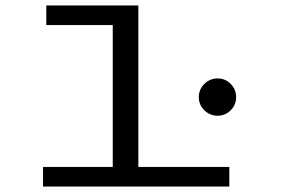

<svg xmlns="http://www.w3.org/2000/svg" viewBox="-20 -685 1040 705"><path d="M138 0V-72H394V-593H150V-665H488V-72H822V0ZM779 -260Q751 -260 730.5 -280Q710 -300 710 -328Q710 -357 730.5 -377Q751 -397 779 -397Q807 -397 827 -377Q847 -357 847 -328Q847 -300 827 -280Q807 -260 779 -260Z"/></svg>

Font: Inconsolata UltraExpanded Thin
Style: Regular
Weight: 100
Width: 9
Monospace: yes
Designer: Raph Levien, Cyreal, Brenton Simpson
Foundry: Raph Levien, Cyreal, Google
Version: Version 3.100; ttfautohint (v1.8.4.7-5d5b)